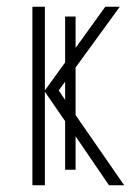

<svg xmlns="http://www.w3.org/2000/svg" viewBox="-20 -549 393 569"><path d="M76 0H113V-277L173 -190V-46H204V-145L303 0H348L204 -208V-349L335 -529H292L204 -407V-500H173V-364L113 -281V-529H76ZM154 -281 173 -307V-253Z"/></svg>

Font: Noto Sans Condensed ExtraLight
Style: Regular
Weight: 200
Width: 3
Designer: Monotype Design Team
Foundry: Monotype Imaging Inc.
Version: Version 2.013